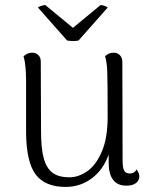

<svg xmlns="http://www.w3.org/2000/svg" viewBox="-20 -725 600 758"><path d="M530 -29Q530 -12 516.5 -2Q503 8 479 8Q409 8 409 -84V-115Q388 -55 342.5 -21Q297 13 239 13Q158 13 121 -36Q84 -85 83 -201V-404Q83 -469 73 -503Q89 -517 107 -517Q122 -517 131.5 -507.5Q141 -498 141 -482L142 -207Q142 -138 153 -99Q164 -60 188 -42.5Q212 -25 254 -25Q290 -25 324.5 -49Q359 -73 382 -126.5Q405 -180 405 -264Q405 -402 403.5 -441Q402 -480 395 -503Q409 -517 429 -517Q444 -517 453.5 -507Q463 -497 463 -480L464 -90Q464 -62 470.5 -51Q477 -40 493 -40Q511 -40 519 -56Q530 -42 530 -29ZM268 -615 377 -705Q383 -705 392.5 -702Q402 -699 405 -695L290 -565Q280 -563 270 -563Q259 -563 245 -565L130 -695Q131 -698 141.5 -701.5Q152 -705 159 -705Z"/></svg>

Font: Arima Madurai Light
Style: Regular
Weight: 300
Designer: Joana Correia and Natanael Gama
Foundry: NDISCOVER
Version: Version 1.019